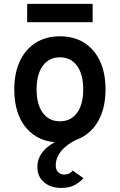

<svg xmlns="http://www.w3.org/2000/svg" viewBox="-20 -706 604 968"><path d="M282 12Q175 12 113.5 -59.5Q52 -131 52 -255Q52 -337.5 80 -397.5Q108 -457.5 159.8 -490.2Q211.5 -523 282 -523Q353 -523 404.5 -490.5Q456 -458 484 -398Q512 -338 512 -255.5Q512 -173 484 -113Q456 -53 404.5 -20.5Q353 12 282 12ZM282 -94.5Q337.5 -94.5 368.5 -137Q399.5 -179.5 399.5 -255.5Q399.5 -332 368.2 -374.5Q337 -417 282 -417Q227 -417 195.8 -374.2Q164.5 -331.5 164.5 -255Q164.5 -179.5 195.8 -137Q227 -94.5 282 -94.5ZM288 241.5Q236 241.5 202.2 213Q168.5 184.5 168.5 136Q168.5 86 205.2 48.5Q242 11 305.5 -10H385Q339.5 8.5 312.2 31.8Q285 55 273 79.2Q261 103.5 261 126Q261 151.5 274 162.8Q287 174 303.5 174Q319 174 330 167.8Q341 161.5 347 154L401 192.5Q386.5 209 359.5 225.2Q332.5 241.5 288 241.5ZM117 -594V-686.5H447V-594Z"/></svg>

Font: Overpass SemiBold
Style: Regular
Weight: 600
Designer: Delve Withrington, Dave Bailey, Thomas Jockin
Foundry: Delve Fonts LLC
Version: Version 4.000